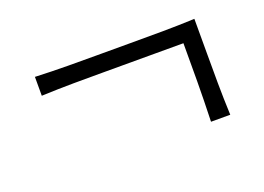

<svg xmlns="http://www.w3.org/2000/svg" viewBox="-54 -553 685 499"><g transform="rotate(-20 289.0 -304.0)"><path d="M459 -170.4H512.2Q510.3 -216.3 510 -259.5Q509.8 -302.7 509.8 -339.8V-436.5Q463.9 -434.6 420.9 -434.3Q377.9 -434.1 340.3 -434.1H238.3Q201.2 -434.1 158 -434.3Q114.7 -434.6 68.8 -436.5V-384.3Q114.7 -386.2 158 -386.5Q201.2 -386.7 238.3 -386.7H461.4Q461.4 -332 461.2 -281.7Q460.9 -231.4 459 -170.4Z"/></g></svg>

Font: Pinar VF
Style: Regular
Weight: 300
Designer: Amin Abedi
Version: Version 2.000